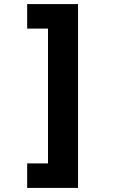

<svg xmlns="http://www.w3.org/2000/svg" viewBox="-20 -753 603 940"><path d="M362 -733V167H113V47H215V-613H113V-733Z"/></svg>

Font: Noto Sans Mono SemiCondensed Black
Style: Regular
Weight: 900
Width: 4
Designer: Monotype Design Team
Foundry: Monotype Imaging Inc.
Version: Version 2.014; ttfautohint (v1.8.4.7-5d5b)